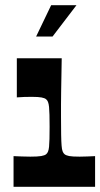

<svg xmlns="http://www.w3.org/2000/svg" viewBox="-20 -717 385 737"><path d="M32 0V-117.7Q48 -117 63.5 -116.4Q79 -115.7 96.4 -115.7Q124.4 -115.7 138.1 -118Q151.8 -120.4 157.1 -125Q161.8 -128.7 164.4 -135.4Q167.1 -142 168.3 -153.7Q169.4 -165.3 169.9 -183.7Q170.4 -202.1 170.4 -230Q170.4 -257.5 169.9 -276Q169.4 -294.6 168.3 -306.4Q167.1 -318.2 164.4 -325.2Q161.8 -332.2 157.1 -335.9Q151.8 -340.6 139.3 -342.9Q126.7 -345.2 103.7 -345.2Q88 -345.2 74.5 -344.9Q61 -344.6 44.6 -343.2V-493.4H216.9Q216.2 -453.6 215.7 -422.3Q215.2 -390.9 214.7 -365.2Q214.2 -339.4 214.2 -315.9Q214.2 -292.5 214.2 -268.8Q214.2 -226.2 214.7 -199.8Q215.2 -173.3 216.4 -158.4Q217.5 -143.4 220.4 -136Q223.2 -128.7 227.9 -125Q233.5 -120.4 245.6 -118Q257.6 -115.7 285.9 -115.7Q300.6 -115.7 315.4 -116.4Q330.3 -117 345 -117.7V0ZM118.7 -576.9 176.4 -697.1H273.6L181.8 -576.9Z"/></svg>

Font: Ojuju ExtraLight
Style: Regular
Weight: 200
Designer: Chisaokwu Joboson, Mirko Velimirovic
Foundry: Udi Foundry
Version: Version 1.000